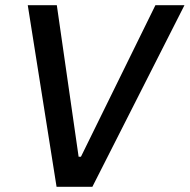

<svg xmlns="http://www.w3.org/2000/svg" viewBox="-20 -720 731 740"><path d="M198 0H336L691 -700H579L292 -116H283L199 -700H87Z"/></svg>

Font: Fixel Display 20240404 Medium
Style: Italic
Weight: 500
Italic angle: -10°
Designer: AlfaBravo + MacPaw
Foundry: Kyrylo Tkachov, Marchela Mozhyna, Serhii Makarenko, Maria Weinstein, Zakhar Kryvoshyya
Version: Version 1.211;Glyphs 3.2 (3225)